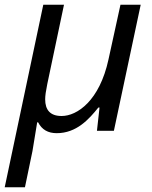

<svg xmlns="http://www.w3.org/2000/svg" viewBox="-42 -556 647 816"><path d="M64 240 96 86C100 60 112 -9 116 -36H120C136 -5 162 10 199 10C283 10 336 -49 376 -99H381L370 0H442L556 -536H470L419 -303C381 -128 286 -63 220 -63C171 -63 150 -89 150 -134C150 -149 153 -170 159 -199L230 -536H142L-22 240Z"/></svg>

Font: BC Sans
Style: Italic
Weight: 400
Italic angle: -12°
Designer: Monotype Design Team
Designer: Province of B.C.
Foundry: Monotype Imaging Inc.
Version: Version 2.000;GOOG;noto-source:20170915:90ef993387c0